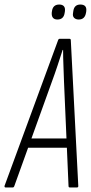

<svg xmlns="http://www.w3.org/2000/svg" viewBox="-47 -826 401 846"><path d="M-22 0Q-28 0 -27 -7L209 -649Q211 -655 216 -655H259Q265 -655 265 -649L298 -6Q298 0 292 0H261Q255 0 255 -6L235 -467Q234 -504 232.5 -538Q231 -572 231 -606H229Q218 -572 206.5 -537Q195 -502 182 -467L16 -6Q14 0 9 0ZM68 -175 84 -216H252L255 -175ZM300 -740Q287 -740 279.5 -747.5Q272 -755 275 -770L276 -777Q280 -806 307 -806Q322 -806 328.5 -798.5Q335 -791 333 -776L332 -770Q327 -740 300 -740ZM206 -740Q193 -740 186.5 -747.5Q180 -755 181 -770L182 -777Q186 -806 214 -806Q228 -806 234.5 -798.5Q241 -791 239 -776L238 -770Q234 -740 206 -740Z"/></svg>

Font: Sofia Sans Extra Condensed Light
Style: Italic
Weight: 300
Italic angle: -9°
Version: Version 4.100